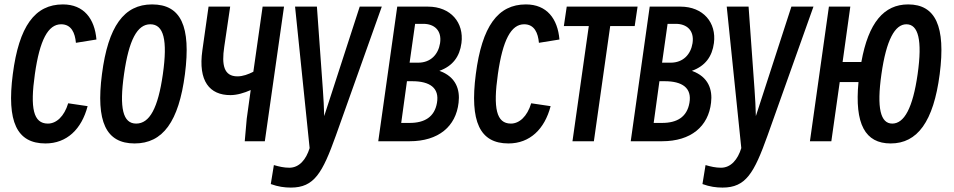

<svg xmlns="http://www.w3.org/2000/svg" viewBox="-20 -610 4324 870"><path d="M377 -129 289 -142C271 -82 235 -50 197 -50C131 -50 116 -120 138 -274C160 -429 198 -500 257 -500C304 -500 320 -460 324 -416L417 -431C409 -525 360 -590 265 -590C138 -590 66 -491 38 -274C10 -59 56 40 186 40C283 40 350 -25 377 -129Z M590 40C718 40 790 -59 818 -274C846 -491 800 -590 669 -590C542 -590 470 -491 442 -274C414 -59 460 40 590 40ZM597 -50C537 -50 520 -120 542 -274C564 -429 602 -500 661 -500C722 -500 740 -429 718 -274C696 -120 658 -50 597 -50Z M897 -382C877 -242 930 -179 1024 -179C1054 -179 1087 -189 1116 -202L1098 -72L1089 30H1180L1267 -580H1170L1128 -285C1105 -273 1080 -264 1056 -264C994 -264 984 -316 996 -397L1023 -580H925Z M1502 4 1710 -580H1610L1488 -204C1475 -164 1462 -124 1449 -84C1448 -124 1446 -164 1443 -204L1416 -580H1317L1383 61C1367 113 1336 150 1291 150C1267 150 1245 145 1221 138L1207 224C1240 236 1269 240 1298 240C1404 240 1441 174 1502 4Z M1694 30H1836C1967 30 2046 -37 2058 -145C2065 -203 2047 -262 1971 -289C2032 -311 2063 -354 2071 -415C2083 -507 2023 -580 1919 -580H1780ZM1898 -502C1948 -502 1983 -472 1974 -414C1966 -364 1932 -326 1875 -326H1836L1861 -502ZM1848 -242C1927 -242 1972 -212 1960 -144C1949 -80 1904 -53 1836 -53H1798L1824 -242Z M2475 -129 2387 -142C2369 -82 2333 -50 2295 -50C2229 -50 2214 -120 2236 -274C2258 -429 2296 -500 2355 -500C2402 -500 2418 -460 2422 -416L2515 -431C2507 -525 2458 -590 2363 -590C2236 -590 2164 -491 2136 -274C2108 -59 2154 40 2284 40C2381 40 2448 -25 2475 -129Z M2671 30 2745 -492H2856L2869 -580H2548L2535 -492H2648L2574 30Z M2838 30H2980C3111 30 3190 -37 3202 -145C3209 -203 3191 -262 3115 -289C3176 -311 3207 -354 3215 -415C3227 -507 3167 -580 3063 -580H2924ZM3042 -502C3092 -502 3127 -472 3118 -414C3110 -364 3076 -326 3019 -326H2980L3005 -502ZM2992 -242C3071 -242 3116 -212 3104 -144C3093 -80 3048 -53 2980 -53H2942L2968 -242Z M3458 4 3666 -580H3566L3444 -204C3431 -164 3418 -124 3405 -84C3404 -124 3402 -164 3399 -204L3372 -580H3273L3339 61C3323 113 3292 150 3247 150C3223 150 3201 145 3177 138L3163 224C3196 236 3225 240 3254 240C3360 240 3397 174 3458 4Z M3747 30 3785 -238H3870C3852 -48 3900 40 4016 40C4137 40 4210 -59 4238 -274C4266 -491 4219 -590 4095 -590C3986 -590 3915 -508 3883 -329H3798L3833 -580H3736L3650 30ZM4023 -50C3970 -50 3952 -120 3974 -274C3996 -429 4035 -500 4087 -500C4141 -500 4160 -429 4138 -274C4116 -120 4077 -50 4023 -50Z"/></svg>

Font: Smiley Sans Oblique
Style: Regular
Weight: 400
Italic angle: -8°
Designer: oooooohmygosh, Nagisa Chen, Janine Sui, Heda Shi, Jian Li
Foundry: atelierAnchor
Version: Version 2.0.1